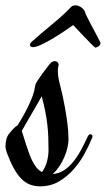

<svg xmlns="http://www.w3.org/2000/svg" viewBox="-50 -669 388 704"><path d="M287.1 -162.1Q277.3 -137.7 261 -107.2Q244.6 -76.7 221.2 -49.6Q197.8 -22.5 167 -4.2Q136.2 14.2 97.2 14.2Q76.7 14.2 59.6 7.6Q42.5 1 28.1 -13.7Q13.7 -28.3 0.7 -51.8Q-12.2 -75.2 -24.9 -108.9Q-26.4 -113.8 -28.1 -120.1Q-29.8 -126.5 -29.8 -133.8Q-29.8 -144.5 -27.1 -156.5Q-24.4 -168.5 -17.1 -178.2Q-14.2 -181.6 -10.3 -186.3Q-6.3 -190.9 -2.2 -195.6Q2 -200.2 6.3 -203.9Q10.7 -207.5 14.2 -209Q22 -221.2 30.8 -236.3Q39.6 -251.5 47.9 -267.8Q56.2 -284.2 63.5 -301.3Q70.8 -318.4 75.2 -335Q76.7 -341.8 77.6 -348.1Q78.6 -354.5 80.1 -358.9Q81.1 -362.8 85.9 -370.6Q90.8 -378.4 97.4 -387.7Q104 -397 111.1 -406.7Q118.2 -416.5 124 -423.8Q132.3 -435.1 138.2 -439.9Q144 -444.8 149.9 -444.8Q156.7 -444.8 160.9 -440.7Q165 -436.5 165 -432.1Q165 -428.2 163.6 -424.3Q162.1 -420.4 162.1 -410.2Q162.1 -400.9 163.6 -388.7Q165 -376.5 168.9 -362.8Q171.4 -352.5 176.8 -329.8Q182.1 -307.1 187.5 -278.3Q192.9 -249.5 197 -217.8Q201.2 -186 201.2 -158.2Q201.2 -143.6 197 -126.2Q192.9 -108.9 185.3 -91.6Q177.7 -74.2 167 -58.3Q156.2 -42.5 143.1 -30.8Q165 -32.7 182.6 -43.5Q200.2 -54.2 215.6 -72.3Q231 -90.3 244.6 -114.7Q258.3 -139.2 272 -168.9Q275.9 -176.8 280.8 -176.8Q284.2 -176.8 286.6 -174.8Q289.1 -172.9 289.1 -168.9Q289.1 -166 287.1 -162.1ZM103 -315.9Q95.7 -303.2 86.7 -287.6Q77.6 -272 67.9 -255.1Q58.1 -238.3 48.3 -221.2Q38.6 -204.1 29.8 -189Q33.7 -178.2 37.6 -164.6Q41.5 -150.9 45.9 -138.2Q50.3 -125 55.4 -110.4Q60.5 -95.7 67.1 -81.8Q73.7 -67.9 82.5 -56.4Q91.3 -44.9 104 -38.1Q116.2 -54.7 122.1 -76.2Q127.9 -97.7 127.9 -118.2Q127.9 -145 127 -168.2Q126 -191.4 123.3 -214.4Q120.6 -237.3 115.7 -261.7Q110.8 -286.1 103 -315.9ZM317.4 -514.2Q317.4 -513.2 317.9 -512.7Q318.4 -512.2 318.4 -511.2Q318.4 -504.9 312.3 -500Q306.2 -495.1 301.3 -495.1Q300.3 -495.1 300.5 -494.4Q300.8 -493.7 299.3 -494.4Q297.9 -495.1 293.7 -499Q289.6 -502.9 280.5 -512Q271.5 -521 256.6 -536.6Q241.7 -552.2 218.3 -577.1Q204.1 -566.9 183.3 -553Q162.6 -539.1 141.1 -526.4Q119.6 -513.7 100.6 -504.9Q81.5 -496.1 71.3 -496.1Q65.4 -496.1 62.5 -498.5Q59.6 -501 59.6 -504.4Q59.6 -509.3 65.4 -515.1Q85.4 -533.2 102.3 -547.4Q119.1 -561.5 135 -574.7Q150.9 -587.9 166.5 -601.3Q182.1 -614.7 199.7 -632.3Q206.5 -639.2 211.4 -644.3Q216.3 -649.4 228.5 -649.4Q232.9 -649.4 238.5 -647.2Q244.1 -645 249.5 -640.9Q254.9 -636.7 258.8 -631.1Q262.7 -625.5 263.7 -618.2Q274.4 -596.2 283.2 -579.8Q292 -563.5 298.6 -551Q305.2 -538.6 309.8 -529.8Q314.5 -521 317.4 -514.2Z"/></svg>

Font: Mervale Script
Style: Regular
Weight: 400
Designer: Astigmatic (AOETI)
Foundry: Astigmatic (AOETI)
Version: Version 1.000